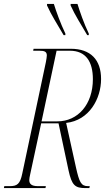

<svg xmlns="http://www.w3.org/2000/svg" viewBox="-40 -964 547 984"><path d="M286 -784H295V-792C270 -844 248 -905 236 -944H201V-936C225 -883 253 -841 286 -784ZM407 -784H415V-792C390 -844 369 -905 357 -944H322V-936C346 -883 374 -841 407 -784ZM-20 0H193L195 -10H154C121 -10 110 -22 110 -41C110 -48 112 -59 115 -72L171 -332H260L311 -92C328 -13 345 0 399 0H418L420 -10H410C375 -10 366 -33 350 -103L299 -334C418 -347 478 -459 478 -559C478 -658 424 -714 323 -714H132L130 -704H161C187 -704 200 -700 200 -680C200 -674 198 -660 195 -645L74 -74C63 -21 48 -10 10 -10H-18ZM254 -342H173L250 -704H318C400 -704 436 -648 436 -558C436 -429 359 -342 254 -342Z"/></svg>

Font: Noto Serif Display ExtraCondensed ExtraLight
Style: Italic
Weight: 200
Width: 2
Italic angle: -12°
Designer: Monotype Design Team
Foundry: Monotype Imaging Inc.
Version: Version 2.009